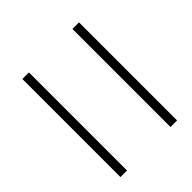

<svg xmlns="http://www.w3.org/2000/svg" viewBox="-41 -599 537 537"><g transform="rotate(45 228.0 -330.0)"><path d="M48 -416V-442H436V-416ZM48 -218V-244H436V-218Z"/></g></svg>

Font: Source Sans 3
Style: Italic
Weight: 200
Italic angle: -11°
Designer: Paul D. Hunt
Foundry: Adobe
Version: Version 3.046;hotconv 1.0.118;makeotfexe 2.5.65603